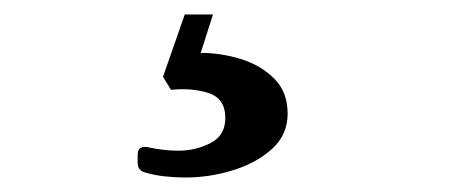

<svg xmlns="http://www.w3.org/2000/svg" viewBox="-20 -18 640 265"><path d="M170 196Q170 183 183 185Q206 190 226 190Q250 190 270.5 179.5Q291 169 291 145Q291 118 268 110.5Q245 103 216 106L205 88L235 2H274L257 55Q285 55 312.5 63.5Q340 72 358.5 90.5Q377 109 377 139Q377 168 355.5 187.5Q334 207 301.5 217Q269 227 236 227Q222 227 208 225.5Q194 224 180 220Q170 217 170 207Z"/></svg>

Font: Zen Antique
Style: Regular
Weight: 400
Designer: Yoshimichi Ohira
Foundry: Positype
Version: Version 1.001